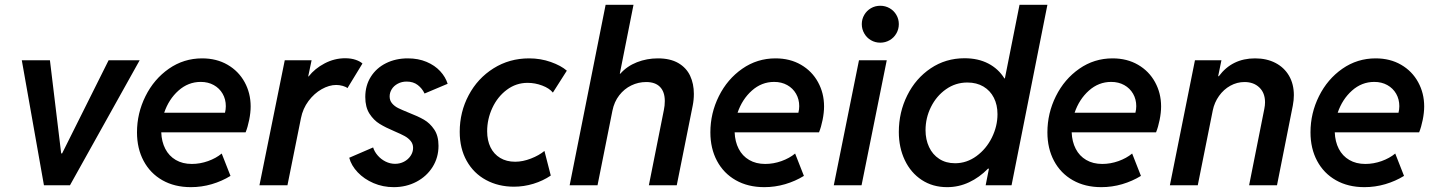

<svg xmlns="http://www.w3.org/2000/svg" viewBox="-20 -772 5981 800"><path d="M70.8 -521H188L234.9 -132.8H238.8L432.6 -521H562L271.5 0H163.1Z M550.8 -220.7Q550.8 -300.3 586.2 -371.3Q621.6 -442.4 683.6 -485.6Q745.6 -528.8 822.3 -528.8Q882.3 -528.8 928.2 -502.2Q974.1 -475.6 999.3 -429.7Q1024.4 -383.8 1024.4 -328.6Q1024.4 -302.7 1018.3 -272.5Q1012.2 -242.2 1003.4 -220.7H651.9Q653.3 -181.6 668.7 -151.9Q684.1 -122.1 712.4 -105.5Q740.7 -88.9 779.3 -88.9Q813.5 -88.9 846.9 -100.8Q880.4 -112.8 903.8 -132.3L940.4 -39.1Q904.8 -17.1 862.3 -4.6Q819.8 7.8 775.4 7.8Q707.5 7.8 656.7 -21Q606 -49.8 578.4 -101.6Q550.8 -153.3 550.8 -220.7ZM917.5 -302.2Q920.9 -315.9 920.9 -329.6Q920.9 -358.4 907.7 -381.3Q894.5 -404.3 870.8 -417.5Q847.2 -430.7 816.4 -430.7Q764.2 -430.7 723.6 -394.5Q683.1 -358.4 664.1 -302.2Z M1166.5 -521H1278.3L1264.2 -453.6H1266.1Q1291.5 -486.3 1332.5 -507.8Q1373.5 -529.3 1418 -529.3Q1443.4 -529.3 1462.2 -522.7Q1481 -516.1 1490.2 -507.3L1427.7 -404.8Q1421.9 -410.2 1408.2 -414.1Q1394.5 -418 1380.9 -418Q1351.6 -418 1320.3 -400.4Q1289.1 -382.8 1265.4 -351.1Q1241.7 -319.3 1233.9 -279.3L1177.7 0H1061Z M1435.1 -114.7 1534.7 -157.7Q1540 -140.1 1553.7 -124.3Q1567.4 -108.4 1586.4 -98.9Q1605.5 -89.4 1626 -89.4Q1646.5 -89.4 1663.6 -98.4Q1680.7 -107.4 1690.9 -122.8Q1701.2 -138.2 1701.2 -155.8Q1701.2 -172.4 1691.2 -184.6Q1681.2 -196.8 1666 -205.1Q1650.9 -213.4 1624.5 -224.6Q1586.4 -240.7 1561.8 -255.9Q1537.1 -271 1519.5 -298.3Q1502 -325.7 1502 -367.7Q1502 -415.5 1525.1 -452.1Q1548.3 -488.8 1588.6 -508.8Q1628.9 -528.8 1679.2 -528.8Q1722.7 -528.8 1757.3 -514.2Q1792 -499.5 1814.2 -475.3Q1836.4 -451.2 1845.2 -422.9L1749 -382.3Q1739.3 -403.3 1720.7 -417.7Q1702.1 -432.1 1674.3 -432.1Q1653.8 -432.1 1637.5 -423.3Q1621.1 -414.6 1612.3 -400.4Q1603.5 -386.2 1603.5 -370.1Q1603.5 -353 1613.8 -341.1Q1624 -329.1 1639.4 -321.5Q1654.8 -314 1682.6 -302.7Q1721.7 -287.6 1746.6 -273.2Q1771.5 -258.8 1789.3 -232.4Q1807.1 -206.1 1807.1 -164.6Q1807.1 -115.7 1782.5 -76.4Q1757.8 -37.1 1715.1 -14.6Q1672.4 7.8 1620.6 7.8Q1575.7 7.8 1536.4 -9Q1497.1 -25.9 1470.5 -54Q1443.8 -82 1435.1 -114.7Z M1895.5 -222.7Q1895.5 -305.2 1932.9 -375.5Q1970.2 -445.8 2036.4 -487.3Q2102.5 -528.8 2184.6 -528.8Q2232.4 -528.8 2275.1 -513.7Q2317.9 -498.5 2341.8 -477.5L2283.7 -386.2Q2269 -404.3 2239.3 -415.5Q2209.5 -426.8 2178.2 -426.8Q2130.4 -426.8 2091.8 -397.9Q2053.2 -369.1 2031.5 -322.5Q2009.8 -275.9 2009.8 -225.1Q2009.8 -187 2023.7 -158.4Q2037.6 -129.9 2064 -114Q2090.3 -98.1 2126.5 -98.1Q2158.2 -98.1 2192.1 -111.3Q2226.1 -124.5 2248.5 -143.1L2274.9 -40.5Q2242.7 -18.6 2202.6 -6.3Q2162.6 5.9 2121.6 5.9Q2056.6 5.9 2005.1 -22Q1953.6 -49.8 1924.6 -101.6Q1895.5 -153.3 1895.5 -222.7Z M2503.4 -752H2619.6L2562.5 -464.8H2564.5Q2592.8 -496.6 2634 -512.7Q2675.3 -528.8 2721.2 -528.8Q2772.5 -528.8 2806.2 -509.3Q2839.8 -489.7 2855.5 -456.3Q2871.1 -422.9 2871.1 -380.9Q2871.1 -355.5 2866.2 -331.5L2799.8 0H2683.6L2746.1 -313.5Q2750 -331.5 2750 -351.1Q2750 -389.2 2730.2 -409.7Q2710.4 -430.2 2672.4 -430.2Q2639.6 -430.2 2610.4 -416Q2581.1 -401.9 2560.1 -374.8Q2539.1 -347.7 2531.7 -310.5L2469.7 0H2353.5Z M2939.9 -220.7Q2939.9 -300.3 2975.3 -371.3Q3010.7 -442.4 3072.8 -485.6Q3134.8 -528.8 3211.4 -528.8Q3271.5 -528.8 3317.4 -502.2Q3363.3 -475.6 3388.4 -429.7Q3413.6 -383.8 3413.6 -328.6Q3413.6 -302.7 3407.5 -272.5Q3401.4 -242.2 3392.6 -220.7H3041Q3042.5 -181.6 3057.9 -151.9Q3073.2 -122.1 3101.6 -105.5Q3129.9 -88.9 3168.5 -88.9Q3202.6 -88.9 3236.1 -100.8Q3269.5 -112.8 3293 -132.3L3329.6 -39.1Q3293.9 -17.1 3251.5 -4.6Q3209 7.8 3164.6 7.8Q3096.7 7.8 3045.9 -21Q2995.1 -49.8 2967.5 -101.6Q2939.9 -153.3 2939.9 -220.7ZM3306.6 -302.2Q3310.1 -315.9 3310.1 -329.6Q3310.1 -358.4 3296.9 -381.3Q3283.7 -404.3 3260 -417.5Q3236.3 -430.7 3205.6 -430.7Q3153.3 -430.7 3112.8 -394.5Q3072.3 -358.4 3053.2 -302.2Z M3559.1 -521H3674.8L3569.8 0H3454.1ZM3570.8 -671.4Q3570.8 -692.4 3581.1 -710Q3591.3 -727.5 3608.9 -737.8Q3626.5 -748 3647.9 -748Q3668.9 -748 3686.8 -737.8Q3704.6 -727.5 3714.8 -710Q3725.1 -692.4 3725.1 -671.4Q3725.1 -650.4 3714.8 -632.6Q3704.6 -614.7 3686.8 -604.5Q3668.9 -594.2 3647.9 -594.2Q3626.5 -594.2 3608.9 -604.5Q3591.3 -614.7 3581.1 -632.6Q3570.8 -650.4 3570.8 -671.4Z M4100.6 -69.3H4096.7Q4061 -32.7 4017.8 -12.5Q3974.6 7.8 3926.3 7.8Q3866.2 7.8 3820.6 -22.2Q3774.9 -52.2 3750 -104.7Q3725.1 -157.2 3725.1 -222.2Q3725.1 -304.2 3760.3 -374.8Q3795.4 -445.3 3857.9 -487.3Q3920.4 -529.3 3999 -529.3Q4055.7 -529.3 4097.9 -507.3Q4140.1 -485.4 4165 -445.3H4167L4228 -752H4344.2L4194.8 0H4086.9ZM4136.2 -296.4Q4136.2 -335 4121.1 -364.7Q4106 -394.5 4077.6 -411.4Q4049.3 -428.2 4010.7 -428.2Q3961.4 -428.2 3921.6 -400.1Q3881.8 -372.1 3859.1 -326.4Q3836.4 -280.8 3836.4 -229.5Q3836.4 -190.9 3851.1 -159.4Q3865.7 -127.9 3893.6 -109.9Q3921.4 -91.8 3959.5 -91.8Q4007.8 -91.8 4048.6 -121.6Q4089.4 -151.4 4112.8 -198.7Q4136.2 -246.1 4136.2 -296.4Z M4344.2 -220.7Q4344.2 -300.3 4379.6 -371.3Q4415 -442.4 4477.1 -485.6Q4539.1 -528.8 4615.7 -528.8Q4675.8 -528.8 4721.7 -502.2Q4767.6 -475.6 4792.7 -429.7Q4817.9 -383.8 4817.9 -328.6Q4817.9 -302.7 4811.8 -272.5Q4805.7 -242.2 4796.9 -220.7H4445.3Q4446.8 -181.6 4462.2 -151.9Q4477.5 -122.1 4505.9 -105.5Q4534.2 -88.9 4572.8 -88.9Q4606.9 -88.9 4640.4 -100.8Q4673.8 -112.8 4697.3 -132.3L4733.9 -39.1Q4698.2 -17.1 4655.8 -4.6Q4613.3 7.8 4568.8 7.8Q4501 7.8 4450.2 -21Q4399.4 -49.8 4371.8 -101.6Q4344.2 -153.3 4344.2 -220.7ZM4710.9 -302.2Q4714.4 -315.9 4714.4 -329.6Q4714.4 -358.4 4701.2 -381.3Q4688 -404.3 4664.3 -417.5Q4640.6 -430.7 4609.9 -430.7Q4557.6 -430.7 4517.1 -394.5Q4476.6 -358.4 4457.5 -302.2Z M4959 -521H5069.3L5055.7 -454.6H5058.6Q5113.8 -528.8 5209.5 -528.8Q5257.8 -528.8 5294.4 -509.8Q5331.1 -490.7 5351.1 -456.1Q5371.1 -421.4 5371.1 -375.5Q5371.1 -355 5366.7 -332L5300.8 0H5184.6L5248 -318.4Q5251 -333 5251 -345.7Q5251 -384.8 5227.3 -407.5Q5203.6 -430.2 5165.5 -430.2Q5134.3 -430.2 5106.4 -414.8Q5078.6 -399.4 5059.3 -372.3Q5040 -345.2 5033.2 -312L4970.7 0H4854.5Z M5440.4 -220.7Q5440.4 -300.3 5475.8 -371.3Q5511.2 -442.4 5573.2 -485.6Q5635.3 -528.8 5711.9 -528.8Q5772 -528.8 5817.9 -502.2Q5863.8 -475.6 5888.9 -429.7Q5914.1 -383.8 5914.1 -328.6Q5914.1 -302.7 5908 -272.5Q5901.9 -242.2 5893.1 -220.7H5541.5Q5543 -181.6 5558.3 -151.9Q5573.7 -122.1 5602.1 -105.5Q5630.4 -88.9 5668.9 -88.9Q5703.1 -88.9 5736.6 -100.8Q5770 -112.8 5793.5 -132.3L5830.1 -39.1Q5794.4 -17.1 5752 -4.6Q5709.5 7.8 5665 7.8Q5597.2 7.8 5546.4 -21Q5495.6 -49.8 5468 -101.6Q5440.4 -153.3 5440.4 -220.7ZM5807.1 -302.2Q5810.5 -315.9 5810.5 -329.6Q5810.5 -358.4 5797.4 -381.3Q5784.2 -404.3 5760.5 -417.5Q5736.8 -430.7 5706.1 -430.7Q5653.8 -430.7 5613.3 -394.5Q5572.8 -358.4 5553.7 -302.2Z"/></svg>

Font: Reddit Sans Chocolate SemiBold
Style: Italic
Weight: 600
Italic angle: -11.25°
Designer: Stephen Hutchings
Version: Version 1.013